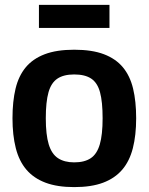

<svg xmlns="http://www.w3.org/2000/svg" viewBox="-20 -754 607 784"><path d="M31 -271Q31 -340 43.5 -392Q56 -444 85 -479Q114 -514 162.5 -532.5Q211 -551 283 -551Q356 -551 404.5 -532.5Q453 -514 482 -479Q511 -444 523.5 -392Q536 -340 536 -271Q536 -202 522.5 -149Q509 -96 479 -61Q449 -26 401 -8Q353 10 283 10Q214 10 166 -8Q118 -26 88 -61Q58 -96 44.5 -149Q31 -202 31 -271ZM167 -271Q167 -204 179 -164.5Q191 -125 217 -108Q243 -91 283 -91Q325 -91 350.5 -108Q376 -125 387.5 -164.5Q399 -204 399 -271Q399 -338 388.5 -377Q378 -416 352.5 -433Q327 -450 283 -450Q240 -450 214.5 -433Q189 -416 178 -377Q167 -338 167 -271ZM139 -640V-734H427V-640Z"/></svg>

Font: Georama ExtraCondensed Thin SemiBold
Style: Regular
Weight: 600
Version: Version 1.001